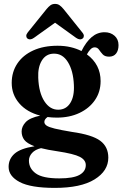

<svg xmlns="http://www.w3.org/2000/svg" viewBox="-20 -696 612 959"><path d="M340 -37Q440 -23 480.5 7Q521 37 521 91.5Q521 157.5 452.5 200Q384 242.5 254 242.5Q133.5 242.5 78.2 213.2Q23 184 23 137.5Q23 98 52.5 71.8Q82 45.5 152.5 34.5Q115 20.5 101.5 2.8Q88 -15 88 -39.5Q88 -64 108.2 -85.8Q128.5 -107.5 181 -118.5Q114 -136 76.2 -179.8Q38.5 -223.5 38.5 -281.5Q38.5 -336.5 66.5 -378.5Q94.5 -420.5 146 -444Q197.5 -467.5 267.5 -467.5Q302.5 -467.5 332.5 -460.5Q362.5 -453.5 387 -441Q409.5 -486.5 438 -510.8Q466.5 -535 502.5 -535Q532 -535 552 -517.5Q572 -500 572 -470.5Q572 -444 559.8 -428.5Q547.5 -413 525 -413Q503.5 -413 493 -424.5Q482.5 -436 474.5 -447.8Q466.5 -459.5 453 -459.5Q442 -459.5 432.8 -450.5Q423.5 -441.5 414 -424.5Q482.5 -374 482.5 -291Q482.5 -237 454.2 -196Q426 -155 376.8 -131.8Q327.5 -108.5 264 -108.5Q239.5 -108.5 217.5 -111.5Q201.5 -100 201.5 -87Q201.5 -76.5 212.5 -68.8Q223.5 -61 253.2 -53.8Q283 -46.5 340 -37ZM248.5 -428Q210 -427.5 189.2 -394Q168.5 -360.5 171 -307Q174 -232.5 201.8 -190Q229.5 -147.5 271.5 -148Q310.5 -148.5 331.2 -181.8Q352 -215 349 -272Q346 -342.5 319.2 -385.8Q292.5 -429 248.5 -428ZM124.5 106Q124.5 145.5 158.8 170.2Q193 195 276 195Q346 195 377.2 177.5Q408.5 160 408.5 128.5Q408.5 103 378.8 87.5Q349 72 266 59.5Q217.5 52.5 185 44Q155.5 51 140 68.2Q124.5 85.5 124.5 106ZM393.5 -504.5Q380 -493 360 -507L255 -582.5L149.5 -507Q130 -493 116 -504.5Q111.5 -508.5 111.2 -516.5Q111 -524.5 118.5 -534L212 -650Q222 -662.5 231.8 -669.5Q241.5 -676.5 255 -676.5Q268.5 -676.5 278 -669.5Q287.5 -662.5 298 -650L391 -534Q399 -524.5 398.8 -516.5Q398.5 -508.5 393.5 -504.5Z"/></svg>

Font: Fraunces 72pt S050 SemiBold
Style: Regular
Weight: 600
Version: Version 1.000; ttfautohint (v1.8.3)